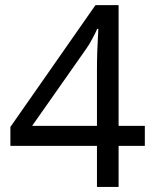

<svg xmlns="http://www.w3.org/2000/svg" viewBox="-20 -738 612 758"><path d="M551.8 -162.1H448.2V0H362.8V-162.1H21V-236.8L356.9 -717.8H448.2V-241.2H551.8ZM362.8 -241.2V-465.8Q362.8 -532.7 368.2 -624H363.8Q358.4 -611.3 345 -585.9Q331.5 -560.5 320.8 -545.9L106.9 -241.2Z"/></svg>

Font: Noto Naskh Arabic UI
Style: Regular
Weight: 400
Designer: Monotype Design team
Foundry: Monotype Imaging Inc.
Version: Version 1.05